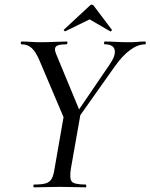

<svg xmlns="http://www.w3.org/2000/svg" viewBox="-20 -803 645 823"><path d="M295 -268 282 -280 449 -525Q477 -565 471.5 -589Q466 -613 429 -613Q426 -613 426 -619Q426 -625 429 -625Q452 -625 477.5 -623.5Q503 -622 535 -622Q556 -622 569.5 -623.5Q583 -625 602 -625Q605 -625 605 -619Q605 -613 602 -613Q571 -613 537.5 -588.5Q504 -564 469 -514ZM127 0Q123 0 123 -6Q123 -12 127 -12Q159 -12 176 -17Q193 -22 201.5 -37Q210 -52 214 -81L254 -310L326 -319L284 -81Q277 -38 287.5 -25Q298 -12 347 -12Q350 -12 350 -6Q350 0 347 0Q324 0 297 -1Q270 -2 238 -2Q205 -2 177 -1Q149 0 127 0ZM265 -271 150 -542Q134 -580 116.5 -596.5Q99 -613 73 -613Q69 -613 69 -619Q69 -625 73 -625Q91 -625 111.5 -623.5Q132 -622 151 -622Q182 -622 213.5 -623.5Q245 -625 266 -625Q270 -625 269 -619Q268 -613 264 -613Q230 -613 220.5 -604Q211 -595 220 -573L326 -317ZM260 -669Q259 -668 255.5 -671Q252 -674 254 -676L364 -778Q368 -783 373.5 -783Q379 -783 382 -778L459 -676Q461 -674 457.5 -670.5Q454 -667 452 -669L364 -720Z"/></svg>

Font: Cormorant Medium
Style: Italic
Weight: 500
Italic angle: -10°
Designer: Christian Thalmann (Catharsis Fonts)
Foundry: Catharsis Fonts
Version: Version 4.000